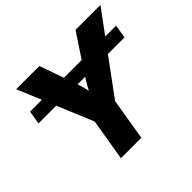

<svg xmlns="http://www.w3.org/2000/svg" viewBox="-169 -933 1137 1137"><g transform="rotate(-45 400.0 -364.0)"><path d="M778.8 -575.2 764.6 -490.7H44.4L58.6 -575.2ZM243.7 0 287.6 -263.2 94.2 -727.5H288.6L366.2 -506.8Q377.4 -475.6 385.5 -444.1Q393.6 -412.6 400.4 -372.6H369.6Q389.2 -413.1 407.2 -444.6Q425.3 -476.1 445.3 -506.8L591.3 -727.5H799.8L458.5 -263.2L415 0Z"/></g></svg>

Font: Inter 18pt ExtraBold
Style: Italic
Weight: 800
Italic angle: -9.3988°
Designer: Rasmus Andersson
Foundry: rsms
Version: Version 4.001;git-66647c0bb